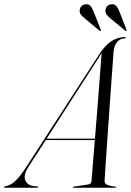

<svg xmlns="http://www.w3.org/2000/svg" viewBox="-70 -884 617 904"><path d="M62.5 -96Q39 -58.5 49 -35.2Q59 -12 87 -8L103.5 -6.5Q109 -6.5 109 -3Q109 0 103.5 0H-45.5Q-50.5 0 -50.5 -3Q-50.5 -6 -43.5 -7.5Q-21.5 -10.5 1.2 -31.2Q24 -52 53 -97L396.5 -627Q426 -673 456.2 -691.2Q486.5 -709.5 516.5 -709.5Q522.5 -709.5 522 -706.5Q522 -703 516.5 -703Q496.5 -703 482 -686.8Q467.5 -670.5 464.5 -639.5Q464.5 -635.5 462 -602.5Q459.5 -569.5 455.8 -518Q452 -466.5 447.8 -405.5Q443.5 -344.5 439.2 -282.5Q435 -220.5 431.2 -167.2Q427.5 -114 425.2 -78.2Q423 -42.5 422.5 -34Q422 -22.5 430.5 -16.2Q439 -10 472.5 -5Q476.5 -5 476.5 -2.5Q476.5 0 472.5 0H276Q272.5 0 272.5 -2.5Q272.5 -4.5 275.5 -5L343 -15Q353 -16.5 356.5 -20.5Q360 -24.5 361 -32.5Q362 -44 366.2 -98Q370.5 -152 376.5 -224.5H145.5ZM400.5 -621.5 149.5 -231H377Q382 -290 387 -353.8Q392 -417.5 396.5 -475Q401 -532.5 404 -575Q407 -617.5 408.5 -634.5Q406.5 -632 400.5 -621.5ZM372 -826.5 404.5 -744Q406 -740.5 404.5 -738.5Q402 -737 399 -739L330 -796.5Q318.5 -805.5 311 -815Q303.5 -824.5 305.5 -838.5Q310 -861.5 334.5 -864Q347.5 -865.5 356.2 -855.2Q365 -845 372 -826.5ZM493.5 -826.5 525.5 -744Q527.5 -740.5 526 -738.5Q523.5 -737 520.5 -739L451 -796.5Q439.5 -805.5 432.2 -815Q425 -824.5 427 -838.5Q431 -861.5 455.5 -864Q469 -865.5 477.8 -855.2Q486.5 -845 493.5 -826.5Z"/></svg>

Font: Fraunces 144pt S000 Light
Style: Italic
Weight: 300
Italic angle: -16°
Version: Version 1.000; ttfautohint (v1.8.3)